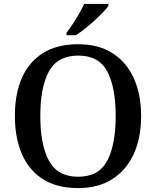

<svg xmlns="http://www.w3.org/2000/svg" viewBox="-20 -951 797 981"><path d="M379 10Q270 10 198.5 -36Q127 -82 91.5 -165Q56 -248 56 -359Q56 -470 91.5 -552Q127 -634 199 -679.5Q271 -725 380 -725Q483 -725 554.5 -679.5Q626 -634 663.5 -551.5Q701 -469 701 -358Q701 -247 663.5 -164.5Q626 -82 554 -36Q482 10 379 10ZM379 -48Q485 -48 528 -130Q571 -212 571 -358Q571 -505 528 -586Q485 -667 380 -667Q274 -667 230 -586Q186 -505 186 -358Q186 -212 230 -130Q274 -48 379 -48ZM320 -784Q335 -803 352 -829Q369 -855 384.5 -882Q400 -909 410 -931H534V-921Q525 -908 506 -888Q487 -868 463 -846Q439 -824 414 -804.5Q389 -785 368 -771H320Z"/></svg>

Font: Noto Naskh Arabic Medium
Style: Regular
Weight: 500
Designer: Monotype Design Team, David Williams, Mohamad Dakak and Nizar Qandah
Foundry: Monotype Imaging Inc.
Version: Version 2.016